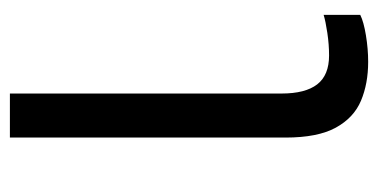

<svg xmlns="http://www.w3.org/2000/svg" viewBox="-208 -546 764 388"><g transform="rotate(-90 174.0 -352.0)"><path d="M243 10Q199 10 164.5 -4.5Q130 -19 110 -55.5Q90 -92 90 -157V-714H179V-165Q179 -117 197.5 -93Q216 -69 256 -69Q278 -69 301.5 -72.5Q325 -76 338 -80V-6Q324 1 296.5 5.5Q269 10 243 10Z"/></g></svg>

Font: lmalayalam85
Style: Book
Weight: 400
Designer: Jelle Bosma - Monotype Design Team
Foundry: Monotype Imaging Inc.
Version: Version 2.003